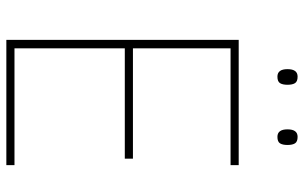

<svg xmlns="http://www.w3.org/2000/svg" viewBox="-192 -742 935 590"><g transform="rotate(90 275.0 -447.5)"><path d="M103 0V-714H488V-689H129V-389H468V-364H129V-25H488V0ZM216 -895Q231 -895 236 -887Q241 -879 241 -864Q241 -849 236 -841Q231 -833 216 -833Q193 -833 193 -864Q193 -895 216 -895ZM401 -895Q416 -895 421 -887Q426 -879 426 -864Q426 -849 421 -841Q416 -833 401 -833Q378 -833 378 -864Q378 -895 401 -895Z"/></g></svg>

Font: Noto Sans UI Thin
Style: Regular
Weight: 250
Designer: Monotype Design Team
Foundry: Monotype Imaging Inc.
Version: Version 1.001